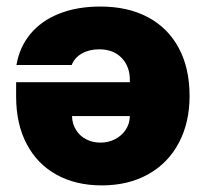

<svg xmlns="http://www.w3.org/2000/svg" viewBox="-20 -560 629 587"><path d="M559.6 -266.6Q559.6 -185.1 526.6 -123Q493.7 -61 432.9 -27.1Q372.1 6.8 291 6.8Q212.4 6.8 153.3 -25.6Q94.2 -58.1 61.8 -119.4Q29.3 -180.7 29.3 -264.6V-308.6H377V-315.4Q377 -356.9 351.8 -383.1Q326.7 -409.2 283.2 -409.2Q252.9 -409.2 230.5 -396.5Q208 -383.8 199.2 -361.3H30.3Q39.6 -416 73 -456.3Q106.4 -496.6 161.1 -518.3Q215.8 -540 287.1 -540Q371.1 -540 432.4 -507.3Q493.7 -474.6 526.6 -413.1Q559.6 -351.6 559.6 -266.6ZM287.1 -124Q311.5 -124 331.8 -134.5Q352.1 -145 364.3 -163.3Q376.5 -181.6 377 -205.1H200.2Q200.7 -181.6 212.2 -163.1Q223.6 -144.5 243.2 -134.3Q262.7 -124 287.1 -124Z"/></svg>

Font: Pretendard Std Black
Style: Regular
Weight: 900
Designer: Base glyphs from Inter by Rasmus Andersson; Hangeul glyphs from Noto Sans CJK(Source Han Sans) by Jang Soo-young and Kan
Foundry: Kil Hyung-jin
Version: Version 1.309